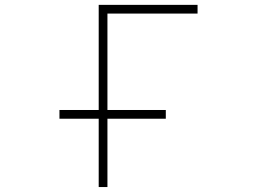

<svg xmlns="http://www.w3.org/2000/svg" viewBox="-20 -752 1040 774"><path d="M219.7 -273.4V-308.6H377.9V-732.4H776.4V-697.3H413.1V-308.6H648.4V-273.4H413.1V2H377.9V-273.4Z"/></svg>

Font: GenEi Gothic M ExtraLight
Style: Regular
Weight: 200
Designer: o_tamon (Modified); [Source Han Sans]
Ryoko NISHIZUKA  (kana & ideographs); Paul D. Hunt (Latin, Greek & Cyrillic); Wenl
Version: Version 1.1a;Original Version 1.004